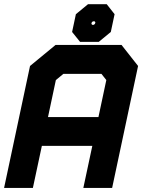

<svg xmlns="http://www.w3.org/2000/svg" viewBox="-37 -920 701 940"><path d="M-17 0 110 -597 235 -700H558L639 -597L512 0H371L415 -206H168L124 0ZM68.5 -71H68L111.5 -274.5H502.5L459 -71H458.5L564 -567.5L515 -629.5H250L174 -567.5ZM198 -347H445L483.5 -528L459.5 -558.5H273.5L236.5 -528ZM111.5 -274 173.5 -567.5 250 -630H515L564.5 -567.5L502.5 -274ZM355 -715 316 -763.5 334.5 -850.5 394 -899.5H485.5L524 -850.5L505.5 -763.5L446.5 -715ZM383 -757.5H437L468.5 -783L479 -833L458.5 -859H404.5L373 -833L362.5 -783ZM383 -757.5 362.5 -783 373 -833 404.5 -859H458.5L479 -833L468.5 -783L437 -757.5ZM414 -798.5H422.5L428 -803.5L430 -811L426.5 -815.5H418L412.5 -811L410.5 -803.5Z"/></svg>

Font: Tourney Black
Style: Italic
Weight: 900
Italic angle: -12°
Version: Version 1.015